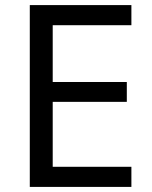

<svg xmlns="http://www.w3.org/2000/svg" viewBox="-20 -734 596 754"><path d="M496 0H97V-714H496V-635H187V-412H478V-334H187V-79H496Z"/></svg>

Font: Noto Sans Meroitic
Style: Regular
Weight: 400
Designer: Monotype Design Team
Foundry: Monotype Imaging Inc.
Version: Version 2.002; ttfautohint (v1.8.4.7-5d5b)